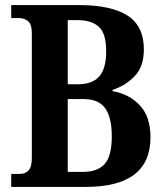

<svg xmlns="http://www.w3.org/2000/svg" viewBox="-20 -734 647 754"><path d="M24 0V-51H57Q80 -51 92.5 -65Q105 -79 105 -114V-602Q105 -640 89.5 -651.5Q74 -663 55 -663H24V-714H291Q416 -714 480.5 -673Q545 -632 545 -540Q545 -472 508.5 -434.5Q472 -397 422 -381V-376Q487 -365 529 -320.5Q571 -276 571 -195Q571 0 317 0ZM285 -403Q343 -403 370 -434Q397 -465 397 -533Q397 -602 368.5 -628.5Q340 -655 283 -655H246V-403ZM307 -59Q363 -59 391 -90Q419 -121 419 -198Q419 -273 393 -309Q367 -345 308 -345H246V-59Z"/></svg>

Font: Noto Serif Khmer Condensed
Style: Bold
Weight: 700
Width: 3
Designer: Danh Hong and the Monotype Design Team
Foundry: Monotype Imaging Inc.
Version: Version 2.004; ttfautohint (v1.8.4.7-5d5b)